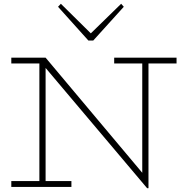

<svg xmlns="http://www.w3.org/2000/svg" viewBox="-20 -992 971 1019"><path d="M761 7 176 -686H222L735 -75V-669H768V7ZM40 0V-31H359V0ZM189 -15V-686H222V-15ZM40 -655V-686H222V-655ZM586 -655V-686H917V-655ZM623 -972 637 -956 475 -777H449L288 -956L303 -972L462 -815Z"/></svg>

Font: BioRhyme ExtraLight
Style: Regular
Weight: 250
Designer: Aoife Mooney
Foundry: Aoife Mooney Type
Version: Version 1.600;gftools[0.9.33]